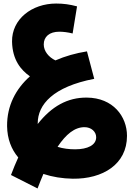

<svg xmlns="http://www.w3.org/2000/svg" viewBox="-20 -615 737 1084"><path d="M192 449C203 420 214 393 225 367C276 384 332 393 391 394C560 396 697 313 697 152C697 43 619 -63 470 -64C361 -65 271 -14 193 85C193 84 193 83 193 81C193 -25 280 -125 512 -170L471 -325C408 -315 348 -298 293 -274C255 -292 227 -326 227 -364C227 -408 259 -436 315 -436C335 -436 363 -433 390 -426L415 -579C374 -590 339 -595 297 -595C160 -595 46 -507 48 -380C50 -276 99 -219 149 -184C69 -113 19 -18 20 97C21 169 44 228 83 274C69 305 55 338 42 373ZM457 103C495 103 523 128 523 160C523 204 475 228 404 228C371 228 336 224 305 214C353 142 402 103 457 103Z"/></svg>

Font: Noto Sans Arabic SemCond Blk
Style: Regular
Weight: 900
Width: 4
Designer: Monotype Design Team, Nadine Chahine, Nizar Qandah and Khaled Hosny
Foundry: Monotype Imaging Inc.
Version: Version 2.012